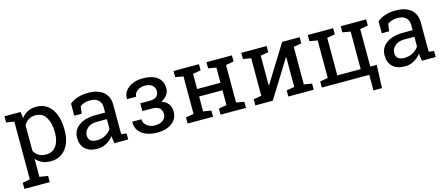

<svg xmlns="http://www.w3.org/2000/svg" viewBox="-48 -1100 4346 1865"><g transform="rotate(-15 2125.0 -167.5)"><path d="M21.5 203.1V141.1L96.2 127.4V-452.6L16.6 -466.3V-528.3H178.7L187.5 -463.9Q241.7 -538.1 339.4 -538.1Q404.8 -538.1 451.2 -502.7Q497.6 -467.3 522 -403.6Q546.4 -339.8 546.4 -254.4V-244.1Q546.4 -168 521.7 -110.8Q497.1 -53.7 451.2 -21.7Q405.3 10.3 340.8 10.3Q244.6 10.3 192.4 -54.7V127.4L276.4 141.1V203.1ZM311 -64.9Q379.4 -64.9 414.6 -114.7Q449.7 -164.6 449.7 -244.1V-254.4Q449.7 -344.7 414.6 -402.3Q379.4 -460 310.1 -460Q269 -460 239.7 -441.4Q210.4 -422.9 192.4 -390.6V-133.3Q210.4 -100.6 239.5 -82.8Q268.6 -64.9 311 -64.9Z M812.5 10.3Q730 10.3 687 -30Q644 -70.3 644 -143.6Q644 -218.8 705.6 -264.4Q767.1 -310.1 876.5 -310.1H970.7V-361.8Q970.7 -409.7 941.7 -436Q912.6 -462.4 859.9 -462.4Q826.7 -462.4 802.2 -454.3Q777.8 -446.3 757.8 -432.1L747.6 -358.4H673.3V-479.5Q745.1 -538.1 861.3 -538.1Q957.5 -538.1 1012.2 -492.2Q1066.9 -446.3 1066.9 -360.8V-106.4Q1066.9 -96.2 1067.1 -86.4Q1067.4 -76.7 1068.4 -66.9L1119.6 -61.5V0H981.4Q973.1 -40 971.2 -72.8Q943.4 -37.1 901.6 -13.4Q859.9 10.3 812.5 10.3ZM826.7 -70.3Q874.5 -70.3 914.1 -93.3Q953.6 -116.2 970.7 -148.4V-244.1H873Q806.6 -244.1 773.4 -212.4Q740.2 -180.7 740.2 -141.6Q740.2 -70.3 826.7 -70.3Z M1409.2 9.3Q1351.6 9.3 1303.7 -9.3Q1255.9 -27.8 1228 -64.2Q1200.2 -100.6 1201.7 -153.3L1202.6 -156.2H1293.9Q1293.9 -119.1 1326.2 -91.8Q1358.4 -64.5 1409.2 -64.5Q1461.4 -64.5 1490.2 -88.6Q1519 -112.8 1519 -148.9Q1519 -191.4 1493.9 -210.9Q1468.8 -230.5 1415.5 -230.5H1323.7V-308.6H1415.5Q1466.3 -308.6 1488 -327.9Q1509.8 -347.2 1509.8 -383.8Q1509.8 -417 1484.9 -439.9Q1460 -462.9 1409.2 -462.9Q1363.8 -462.9 1333 -439Q1302.2 -415 1302.2 -380.9H1210.9L1210 -383.8Q1208 -429.2 1234.1 -463.6Q1260.3 -498 1306.2 -517.6Q1352.1 -537.1 1409.2 -537.1Q1502 -537.1 1554.2 -497.3Q1606.4 -457.5 1606.4 -383.8Q1606.4 -348.1 1585 -318.4Q1563.5 -288.6 1524.9 -271.5Q1616.2 -239.3 1616.2 -148.9Q1616.2 -74.7 1559.3 -32.7Q1502.4 9.3 1409.2 9.3Z M1717.3 0V-61.5L1796.9 -75.2V-452.6L1717.3 -466.3V-528.3H1972.7V-466.3L1893.1 -452.6V-299.8H2127.9V-452.6L2048.3 -466.3V-528.3H2304.2V-466.3L2224.6 -452.6V-75.2L2304.2 -61.5V0H2048.3V-61.5L2127.9 -75.2V-224.6H1893.1V-75.2L1972.7 -61.5V0Z M2398.4 0V-61.5L2478 -75.2V-452.6L2398.4 -466.3V-528.3H2653.3V-466.3L2573.7 -452.6V-154.3L2576.7 -153.3L2809.6 -528.3H2985.4V-466.3L2905.8 -452.6V-75.2L2985.4 -61.5V0H2730V-61.5L2809.6 -75.2V-374L2806.6 -375L2573.7 0Z M3543.9 156.7V0H3066.9V-61.5L3146.5 -75.2V-452.6L3066.9 -466.3V-528.3H3322.3V-466.3L3242.7 -452.6V-75.2H3478V-452.6L3398.4 -466.3V-528.3H3653.8V-466.3L3574.2 -452.1V-75.2H3639.2L3629.9 156.7Z M3904.8 10.3Q3822.3 10.3 3779.3 -30Q3736.3 -70.3 3736.3 -143.6Q3736.3 -218.8 3797.9 -264.4Q3859.4 -310.1 3968.8 -310.1H4063V-361.8Q4063 -409.7 4033.9 -436Q4004.9 -462.4 3952.1 -462.4Q3918.9 -462.4 3894.5 -454.3Q3870.1 -446.3 3850.1 -432.1L3839.8 -358.4H3765.6V-479.5Q3837.4 -538.1 3953.6 -538.1Q4049.8 -538.1 4104.5 -492.2Q4159.2 -446.3 4159.2 -360.8V-106.4Q4159.2 -96.2 4159.4 -86.4Q4159.7 -76.7 4160.6 -66.9L4211.9 -61.5V0H4073.7Q4065.4 -40 4063.5 -72.8Q4035.6 -37.1 3993.9 -13.4Q3952.1 10.3 3904.8 10.3ZM3918.9 -70.3Q3966.8 -70.3 4006.3 -93.3Q4045.9 -116.2 4063 -148.4V-244.1H3965.3Q3898.9 -244.1 3865.7 -212.4Q3832.5 -180.7 3832.5 -141.6Q3832.5 -70.3 3918.9 -70.3Z"/></g></svg>

Font: Roboto Slab
Style: Regular
Weight: 400
Designer: Google
Version: Version 2.000; ttfautohint (v1.8.1.43-b0c9)